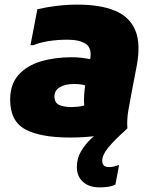

<svg xmlns="http://www.w3.org/2000/svg" viewBox="-20 -584 664 832"><path d="M284 12Q155 12 89.5 -23.5Q24 -59 24 -152Q24 -218 59.5 -258.5Q95 -299 155.5 -317.5Q216 -336 292 -336Q313 -336 334 -333.5Q355 -331 371 -328Q379 -376 351.5 -394Q324 -412 272 -412Q227 -412 188.5 -405.5Q150 -399 124 -388H112L142 -544Q180 -553 225.5 -558.5Q271 -564 316 -564Q414 -564 477.5 -538Q541 -512 566 -453.5Q591 -395 572 -296L552 -192Q545 -154 537 -110.5Q529 -67 532 -28L524 -20Q467 -5 408.5 3.5Q350 12 284 12ZM216 -166Q216 -139 236 -129.5Q256 -120 292 -120Q301 -120 316.5 -121.5Q332 -123 345 -127Q343 -147 344.5 -170Q346 -193 349 -214Q331 -220 300 -220Q264 -220 240 -206.5Q216 -193 216 -166ZM480 216Q466 223 448 225.5Q430 228 412 228Q366 228 339.5 204Q313 180 313 140Q313 102 331.5 71Q350 40 377.5 14.5Q405 -11 432 -32L524 -20Q476 23 449.5 55Q423 87 423 113Q423 140 452 140Q471 140 492 132H496Z"/></svg>

Font: Kufam Black
Style: Italic
Weight: 900
Italic angle: -11°
Designer: Artur Schmal
Foundry: Original Type
Version: Version 1.301; ttfautohint (v1.8.3)